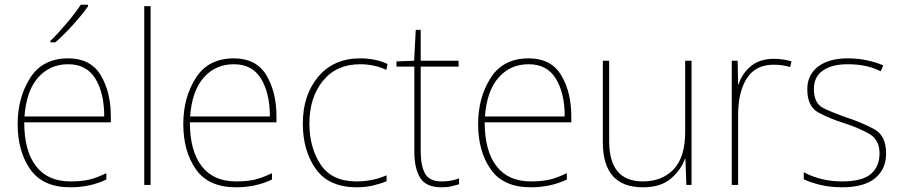

<svg xmlns="http://www.w3.org/2000/svg" viewBox="-20 -786 3830 816"><path d="M270 -538Q161 -538 108 -454.5Q55 -371 55 -259Q55 -143 108.5 -66.5Q162 10 279 10Q363 10 432 -23V-50Q388 -29 356 -22Q324 -15 279 -15Q183 -15 133 -80Q83 -145 83 -266H451V-291Q451 -395 408 -466.5Q365 -538 270 -538ZM270 -513Q348 -513 385.5 -451.5Q423 -390 423 -291H84Q92 -400 142 -456.5Q192 -513 270 -513ZM354 -766H323Q303 -734 264 -688Q225 -642 194 -612V-606H215Q253 -639 291.5 -682Q330 -725 354 -759Z M620 0H593V-760H620Z M974 -538Q865 -538 812 -454.5Q759 -371 759 -259Q759 -143 812.5 -66.5Q866 10 983 10Q1067 10 1136 -23V-50Q1092 -29 1060 -22Q1028 -15 983 -15Q887 -15 837 -80Q787 -145 787 -266H1155V-291Q1155 -395 1112 -466.5Q1069 -538 974 -538ZM974 -513Q1052 -513 1089.5 -451.5Q1127 -390 1127 -291H788Q796 -400 846 -456.5Q896 -513 974 -513Z M1496 10Q1534 10 1567 2Q1600 -6 1623 -16V-41Q1564 -15 1495 -15Q1390 -15 1342.5 -87Q1295 -159 1295 -261Q1295 -372 1352.5 -442.5Q1410 -513 1511 -513Q1538 -513 1566 -507.5Q1594 -502 1622 -489L1627 -514Q1576 -538 1511 -538Q1398 -538 1332.5 -460Q1267 -382 1267 -261Q1267 -145 1322.5 -67.5Q1378 10 1496 10Z M1857 -15Q1805 -15 1786.5 -48.5Q1768 -82 1768 -143V-503H1929V-528H1768V-659H1747L1740 -528L1665 -525V-503H1741V-140Q1741 -70 1766 -30Q1791 10 1856 10Q1881 10 1898 6Q1915 2 1931 -3V-28Q1899 -15 1857 -15Z M2227 -538Q2118 -538 2065 -454.5Q2012 -371 2012 -259Q2012 -143 2065.5 -66.5Q2119 10 2236 10Q2320 10 2389 -23V-50Q2345 -29 2313 -22Q2281 -15 2236 -15Q2140 -15 2090 -80Q2040 -145 2040 -266H2408V-291Q2408 -395 2365 -466.5Q2322 -538 2227 -538ZM2227 -513Q2305 -513 2342.5 -451.5Q2380 -390 2380 -291H2041Q2049 -400 2099 -456.5Q2149 -513 2227 -513Z M2919 -528H2892V-226Q2892 -118 2843 -66.5Q2794 -15 2712 -15Q2569 -15 2569 -186V-528H2542V-182Q2542 10 2712 10Q2789 10 2832 -27.5Q2875 -65 2891 -111H2893L2897 0H2919Z M3269 -536Q3209 -536 3171 -504.5Q3133 -473 3119 -427H3117L3115 -528H3090V0H3117V-297Q3117 -395 3154 -453Q3191 -511 3268 -511Q3305 -511 3338 -501L3344 -525Q3309 -536 3269 -536Z M3746 -134Q3746 -210 3694.5 -237.5Q3643 -265 3580 -286Q3522 -306 3480.5 -326Q3439 -346 3439 -407Q3439 -460 3477.5 -486.5Q3516 -513 3583 -513Q3665 -513 3723 -483L3734 -508Q3704 -521 3665.5 -529.5Q3627 -538 3583 -538Q3503 -538 3457 -503Q3411 -468 3411 -407Q3411 -334 3457 -308.5Q3503 -283 3569 -262Q3631 -242 3674.5 -217Q3718 -192 3718 -134Q3718 -78 3681 -46.5Q3644 -15 3559 -15Q3469 -15 3396 -54V-24Q3423 -11 3465.5 -0.5Q3508 10 3559 10Q3652 10 3699 -28.5Q3746 -67 3746 -134Z"/></svg>

Font: Noto Sans Display Thin
Style: Regular
Weight: 250
Designer: Monotype Design Team
Foundry: Monotype Imaging Inc.
Version: Version 1.900